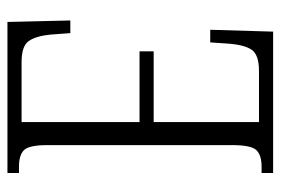

<svg xmlns="http://www.w3.org/2000/svg" viewBox="-139 -615 754 516"><g transform="rotate(90 238.0 -357.0)"><path d="M445 0H39L35 -169H69L73 -115Q77 -76 90.5 -57Q104 -38 147 -38H308V-355H118V-393H308V-676H170Q127 -676 113.5 -656Q100 -636 97 -590L94 -545H60L65 -714H445V-683H428Q397 -683 383.5 -669Q370 -655 370 -604V-107Q370 -59 383 -45Q396 -31 428 -31H445Z"/></g></svg>

Font: Noto Serif ExtraCondensed Light
Style: Regular
Weight: 300
Width: 2
Designer: Monotype Design Team
Foundry: Monotype Imaging Inc.
Version: Version 2.014; ttfautohint (v1.8.4.7-5d5b)